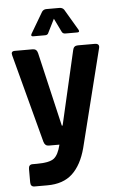

<svg xmlns="http://www.w3.org/2000/svg" viewBox="-59 -744 590 953"><g transform="rotate(-5 236.0 -267.0)"><path d="M352 -574H292Q279 -574 274 -586L242 -652L209 -586Q205 -574 192 -574H133Q118 -574 125 -587L187 -692Q195 -703 209 -703H274Q289 -703 297 -692L359 -587Q366 -574 352 -574ZM138 169H74Q54 169 54 147V80Q54 58 74 58H95Q158 58 180.5 40.5Q203 23 215 -27H162Q143 -27 137 -48L20 -489Q14 -510 35 -510H124Q144 -510 149 -489L235 -120H239L324 -489Q328 -510 349 -510H433Q458 -510 453 -488L331 0Q309 83 263 126Q217 169 138 169Z"/></g></svg>

Font: Rajdhani
Style: Bold
Weight: 700
Designer: Satya Rajpurohit, Jyotish Sonowal
Foundry: Indian Type Foundry
Version: Version 1.201 February 1, 2022